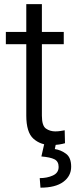

<svg xmlns="http://www.w3.org/2000/svg" viewBox="-20 -680 365 913"><path d="M283.2 -528.3V-469.7H179.2V-129.9Q179.2 -82 198.5 -68.6Q217.8 -55.2 242.7 -55.2Q255.4 -55.2 267.6 -57.1Q279.8 -59.1 287.6 -60.5L289.1 1Q278.3 4.4 261 7.1Q243.7 9.8 223.1 9.8Q172.9 9.8 138.9 -20.5Q105 -50.8 105 -130.4V-469.7H7.8V-528.3H105V-660.2H179.2V-528.3ZM191.4 0H246.6L240.7 28.8Q270 33.2 294.2 51.3Q318.4 69.3 318.4 112.8Q318.4 157.2 281 184.8Q243.7 212.4 172.4 212.4L168.9 167Q204.1 167 231.4 154.5Q258.8 142.1 258.8 113.8Q258.8 87.4 238.8 77.4Q218.8 67.4 176.8 64Z"/></svg>

Font: Vazirmatn UI Light
Style: Regular
Weight: 300
Designer: Saber Rastikerdar
Foundry: Saber Rastikerdar
Version: Version 33.003